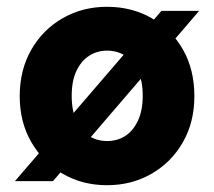

<svg xmlns="http://www.w3.org/2000/svg" viewBox="-20 -533 630 565"><path d="M24 0 455 -501H566L136 0ZM295 12Q222 12 164 -22Q106 -56 72 -115Q38 -174 38 -250Q38 -327 72 -386.5Q106 -446 164.5 -479.5Q223 -513 295 -513Q368 -513 426.5 -479.5Q485 -446 518.5 -387Q552 -328 552 -250Q552 -174 518.5 -115Q485 -56 426.5 -22Q368 12 295 12ZM295 -118Q325 -118 348 -132.5Q371 -147 385.5 -177Q400 -207 400 -251Q400 -295 386 -324.5Q372 -354 348.5 -369Q325 -384 295 -384Q266 -384 242.5 -369Q219 -354 205 -324.5Q191 -295 191 -251Q191 -207 205 -177Q219 -147 242.5 -132.5Q266 -118 295 -118Z"/></svg>

Font: DM Sans 17pt Black
Style: Regular
Weight: 900
Version: Version 4.004;gftools[0.9.30]